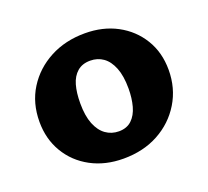

<svg xmlns="http://www.w3.org/2000/svg" viewBox="-87 -543 717 662"><g transform="rotate(-20 272.0 -212.0)"><path d="M262 14Q195 14 143 -14Q91 -42 61.5 -91.5Q32 -141 32 -204Q32 -273 65 -325.5Q98 -378 154.5 -408Q211 -438 283 -438Q349 -438 400.5 -410.5Q452 -383 482 -334Q512 -285 512 -221Q512 -154 479.5 -100.5Q447 -47 391 -16.5Q335 14 262 14ZM279 -80Q308 -80 326 -97Q344 -114 352 -143Q360 -172 360 -208Q360 -254 348 -284Q336 -314 315.5 -328.5Q295 -343 268 -343Q239 -343 220.5 -327Q202 -311 194 -283Q186 -255 186 -216Q186 -170 198 -140Q210 -110 231 -95Q252 -80 279 -80Z"/></g></svg>

Font: Ysabeau ExtraBold
Style: Regular
Weight: 800
Designer: Christian Thalmann (Catharsis Fonts)
Version: Version 2.002